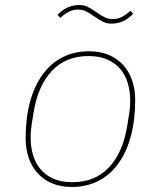

<svg xmlns="http://www.w3.org/2000/svg" viewBox="-20 -732 640 764"><path d="M266 12Q221 12 187 -2.5Q153 -17 129.5 -43Q106 -69 94 -104.5Q82 -140 82 -181Q82 -262 99.5 -326.5Q117 -391 150 -436Q183 -481 229.5 -504.5Q276 -528 334 -528Q379 -528 413 -513.5Q447 -499 470.5 -473Q494 -447 506 -411.5Q518 -376 518 -335Q518 -254 500.5 -189.5Q483 -125 450 -80Q417 -35 370.5 -11.5Q324 12 266 12ZM268 -7Q358 -7 413.5 -66Q469 -125 486 -230L494 -279Q496 -293 497 -303.5Q498 -314 498 -333Q498 -369 488.5 -401Q479 -433 459 -457Q439 -481 407.5 -495Q376 -509 332 -509Q242 -509 186.5 -450Q131 -391 114 -286L106 -237Q104 -223 103 -212.5Q102 -202 102 -183Q102 -147 111.5 -115Q121 -83 141 -59Q161 -35 192.5 -21Q224 -7 268 -7ZM424 -638Q405 -638 390.5 -645Q376 -652 353 -668Q335 -681 321 -687.5Q307 -694 290 -694Q272 -694 255.5 -686Q239 -678 220 -661L209 -673Q231 -695 252 -703.5Q273 -712 295 -712Q314 -712 328.5 -705Q343 -698 366 -682Q384 -669 398 -662.5Q412 -656 429 -656Q447 -656 463.5 -664Q480 -672 499 -689L510 -677Q488 -655 467 -646.5Q446 -638 424 -638Z"/></svg>

Font: IBM Plex Mono Thin
Style: Italic
Weight: 100
Italic angle: -9°
Monospace: yes
Designer: Mike Abbink, Paul van der Laan, Pieter van Rosmalen
Foundry: Bold Monday
Version: Version 2.3